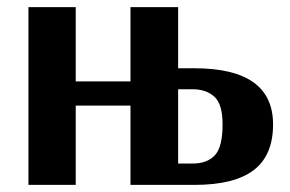

<svg xmlns="http://www.w3.org/2000/svg" viewBox="-20 -520 816 540"><path d="M60 0V-500H193V-291H347V-500H481V-328H527Q748 -328 748 -170Q748 -83 693.5 -41.5Q639 0 527 0H347V-223H193V0ZM481 -60H521Q563 -60 584.5 -83.5Q606 -107 606 -170Q606 -227 583 -248Q560 -269 521 -269H481Z"/></svg>

Font: Arsenal
Style: Bold
Weight: 700
Designer: Andrij Shevchenko
Foundry: Stairsfor
Version: Version 2.001;PS 002.001;hotconv 1.0.88;makeotf.lib2.5.64775